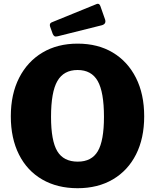

<svg xmlns="http://www.w3.org/2000/svg" viewBox="-20 -982 817 1012"><path d="M389 10Q282 10 202.5 -36Q123 -82 80 -167.5Q37 -253 37 -369Q37 -486 81 -572Q125 -658 204 -705Q283 -752 389 -752Q496 -752 574.5 -705Q653 -658 696.5 -572Q740 -486 740 -369Q740 -253 697 -168Q654 -83 575 -36.5Q496 10 389 10ZM390 -130Q463 -130 495.5 -185Q528 -240 528 -366Q528 -497 495 -555Q462 -613 389 -613Q316 -613 282.5 -555Q249 -497 249 -366Q249 -240 282 -185Q315 -130 390 -130ZM509 -950 534 -879Q541 -856 517 -849L285 -791Q273 -788 267.5 -791Q262 -794 258 -803L244 -842Q239 -858 252 -864L490 -961Q503 -966 509 -950Z"/></svg>

Font: Libre Franklin ExtraBold
Style: Regular
Weight: 800
Designer: Pablo Impallari, Rodrigo Fuenzalida, Nhung Nguyen
Foundry: Impallari Type
Version: Version 3.000